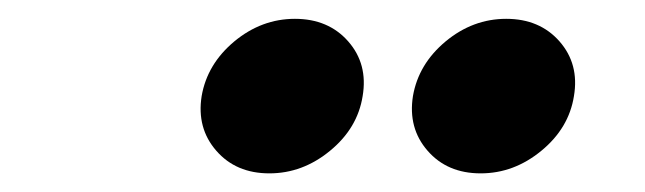

<svg xmlns="http://www.w3.org/2000/svg" viewBox="-20 -794 689 205"><path d="M267.6 -608.9Q231.9 -608.9 210.9 -633.1Q189.9 -657.2 195.3 -691.4Q201.2 -725.6 230.2 -749.8Q259.3 -773.9 294.9 -773.9Q330.6 -773.9 351.8 -749.8Q373 -725.6 367.2 -691.4Q361.8 -657.2 332.5 -633.1Q303.2 -608.9 267.6 -608.9ZM493.2 -608.9Q457.5 -608.9 436.5 -633.1Q415.5 -657.2 420.9 -691.4Q426.8 -725.6 455.8 -749.8Q484.9 -773.9 520.5 -773.9Q556.2 -773.9 577.4 -749.8Q598.6 -725.6 592.8 -691.4Q587.4 -657.2 558.1 -633.1Q528.8 -608.9 493.2 -608.9Z"/></svg>

Font: Inter Black
Style: Italic
Weight: 900
Italic angle: -9.39999°
Designer: Rasmus Andersson
Foundry: rsms
Version: Version 4.000;git-a52131595